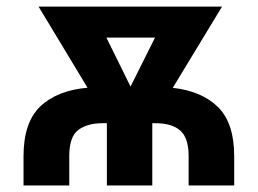

<svg xmlns="http://www.w3.org/2000/svg" viewBox="-20 -566 787 586"><path d="M51.8 0V-89.4Q51.8 -192.4 103 -241.2Q154.3 -290 247.1 -298.3L97.7 -545.9H657.7L507.3 -297.9Q595.7 -288.1 645.3 -239.3Q694.8 -190.4 694.8 -89.4V0H555.7V-89.4Q555.7 -145.5 530 -167.7Q504.4 -189.9 454.6 -189.9H444.8V0H306.2V-189.9H292.5Q246.6 -189.9 219 -169.4Q191.4 -148.9 191.4 -89.4V0ZM378.4 -301.8 453.1 -451.2H304.7Z"/></svg>

Font: Inter
Style: Bold
Weight: 700
Designer: Rasmus Andersson
Foundry: rsms
Version: Version 4.001;git-9221beed3